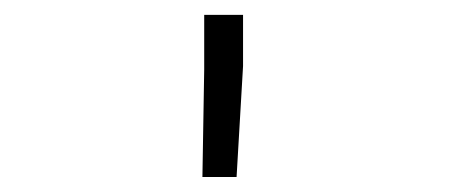

<svg xmlns="http://www.w3.org/2000/svg" viewBox="-20 -770 640 258"><path d="M306.6 -681.2 297.9 -532.2H252L254.4 -676.8V-750H306.6Z"/></svg>

Font: Roboto Mono Light
Style: Regular
Weight: 300
Designer: Google
Version: Version 2.000985; 2015; ttfautohint (v1.3)